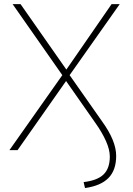

<svg xmlns="http://www.w3.org/2000/svg" viewBox="-20 -739 653 945"><path d="M520.5 31.2Q520.5 -2 501.5 -44.9Q482.4 -87.9 448.2 -135.7L295.9 -353.5H314.5L66.4 0H26.4L288.1 -371.1V-367.2L42 -718.8H81.1L311.5 -389.6H301.8L529.3 -718.8H569.3L321.3 -367.2V-371.1L482.4 -141.6Q551.8 -45.9 551.8 28.3Q551.8 98.6 513.7 137.2Q475.6 175.8 398.4 186.5L391.6 157.2Q459 149.4 489.7 119.6Q520.5 89.8 520.5 31.2Z"/></svg>

Font: Min Sans VF VF
Style: Regular
Weight: 400
Designer: Jinseong-Kim, NotoSansCJK, Nunito
Foundry: Jinseong-Kim
Version: Version 1.420;Glyphs 3.1.2 (3151)